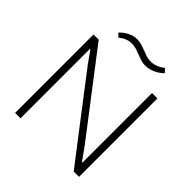

<svg xmlns="http://www.w3.org/2000/svg" viewBox="-237 -1102 1281 1281"><g transform="rotate(45 403.5 -462.0)"><path d="M210 -867Q267 -924 331 -924Q355 -924 376 -917.5Q397 -911 417 -903Q437 -895 456.5 -888.5Q476 -882 499 -882Q550 -882 597 -920L621 -894Q594 -867 560.5 -852Q527 -837 492 -837Q471 -837 450 -843.5Q429 -850 408.5 -858Q388 -866 368 -872.5Q348 -879 328 -879Q304 -879 281 -870.5Q258 -862 234 -842ZM102 -740H151L584 -175L649 -84H654V-740H705V0H655L217 -571L158 -654H153V0H102Z"/></g></svg>

Font: Encode Sans Wide
Style: ExtraLight
Weight: 200
Designer: Pablo Impallari, Andres Torresi
Foundry: Pablo Impallari, Andres Torresi
Version: Version 1.000; ttfautohint (v1.00) -l 8 -r 50 -G 200 -x 14 -